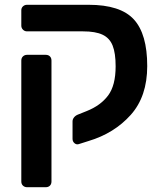

<svg xmlns="http://www.w3.org/2000/svg" viewBox="-20 -591 686 802"><path d="M283 -11V-84Q283 -93 289.5 -101Q296 -109 307 -113L342 -127Q400 -150 431.5 -192Q463 -234 463 -314Q463 -369 450.5 -400.5Q438 -432 408.5 -446Q379 -460 327 -460H93Q83 -460 76 -467Q69 -474 69 -484V-548Q69 -558 76 -564.5Q83 -571 93 -571H350Q483 -571 539 -510Q595 -449 595 -315Q595 -188 526 -111Q457 -34 350 -2L309 11Q299 14 291 7Q283 0 283 -11ZM69 167V-338Q69 -349 76 -355.5Q83 -362 93 -362H171Q182 -362 188.5 -355.5Q195 -349 195 -338V167Q195 178 188.5 184.5Q182 191 171 191H93Q83 191 76 184.5Q69 178 69 167Z"/></svg>

Font: Hezaedrus Medium
Style: Regular
Weight: 500
Designer: Hubert & Fischer
Foundry: Hubert & Fischer
Version: Version 1.10;September 3, 2019;FontCreator 11.5.0.2425 64-bi